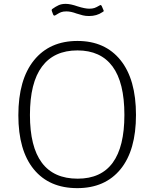

<svg xmlns="http://www.w3.org/2000/svg" viewBox="-20 -964 799 994"><path d="M155 -87.5C208.3 -22.5 283.3 10 380 10C476 10 550.7 -22.7 604 -88C657.3 -153.3 684 -247 684 -369C684 -491.7 657.3 -586.2 604 -652.5C550.7 -718.8 476.3 -752 381 -752C285 -752 210 -718.7 156 -652C102 -585.3 75 -490.3 75 -367C75 -245.7 101.7 -152.5 155 -87.5ZM624 -369C624 -149 543.3 -39 382 -39C217.3 -39 135 -149 135 -369C135 -480.3 155.8 -563.8 197.5 -619.5C239.2 -675.2 300.3 -703 381 -703C461 -703 521.5 -675.3 562.5 -620C603.5 -564.7 624 -481 624 -369ZM441 -881C467.7 -881 490.7 -887.7 510 -901C514.7 -903 517 -905.3 517 -908C517 -909.3 516.7 -910.3 516 -911L507 -932C505 -936 503 -938 501 -938C499.7 -938 497.3 -937 494 -935C484 -929 475.5 -924.8 468.5 -922.5C461.5 -920.2 452.7 -919 442 -919C427.3 -919 407.3 -923 382 -931C357.3 -939.7 336.7 -944 320 -944C306 -944 293.8 -941.7 283.5 -937C273.2 -932.3 262 -925.7 250 -917C248.7 -915.7 247.8 -914.3 247.5 -913C247.2 -911.7 247.3 -910 248 -908L255 -889C257 -885 259 -883 261 -883C262.3 -883 264.3 -883.7 267 -885C269.7 -886.3 273.5 -888.7 278.5 -892C283.5 -895.3 289.5 -898.3 296.5 -901C303.5 -903.7 312.7 -905 324 -905C339.3 -905 356.7 -901.3 376 -894C388.7 -890 399.7 -886.8 409 -884.5C418.3 -882.2 429 -881 441 -881Z"/></svg>

Font: Libre Franklin ExtraLight
Style: Regular
Weight: 275
Designer: Pablo Impallari, Rodrigo Fuenzalida
Foundry: Impallari Type
Version: Version 1.002; ttfautohint (v1.5)